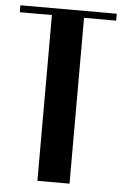

<svg xmlns="http://www.w3.org/2000/svg" viewBox="-61 -736 493 774"><g transform="rotate(5 185.0 -349.5)"><path d="M380 -671H250V0H120V-671H-10V-699H380Z"/></g></svg>

Font: Moniqa Black Heading
Style: Regular
Weight: 900
Designer: Rajesh Rajput
Foundry: Rajesh Rajput
Version: Version 1.000